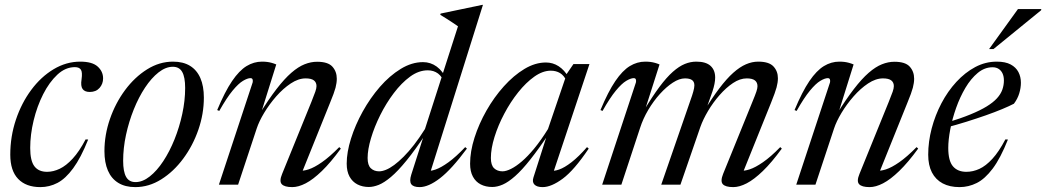

<svg xmlns="http://www.w3.org/2000/svg" viewBox="-20 -755 4278 785"><path d="M286 -480.5Q247.5 -480.5 214.5 -449.8Q181.5 -419 156.5 -369.8Q131.5 -320.5 117.5 -262.5Q103.5 -204.5 103.5 -150Q103.5 -97.5 120.8 -75Q138 -52.5 172.5 -52.5Q198 -52.5 224.2 -65Q250.5 -77.5 277.2 -106.5Q304 -135.5 330 -185L340.5 -184.5Q310.5 -109.5 279.2 -67Q248 -24.5 215 -7.2Q182 10 145 10Q86.5 10 54.2 -23.5Q22 -57 22 -122.5Q22 -197 45 -265.5Q68 -334 107.8 -387.5Q147.5 -441 199.2 -472Q251 -503 308 -503Q357 -503 379.2 -483Q401.5 -463 401.5 -434.5Q401.5 -412 387 -395.5Q372.5 -379 347 -379Q326.5 -379 317.8 -391Q309 -403 313.5 -431Q317.5 -459.5 310.8 -470Q304 -480.5 286 -480.5Z M687.5 -503Q729 -503 757 -485.8Q785 -468.5 799.2 -435.8Q813.5 -403 813.5 -356Q813.5 -289.5 791 -224.5Q768.5 -159.5 729.2 -106.5Q690 -53.5 639.5 -21.8Q589 10 533 10Q492 10 463.8 -7.2Q435.5 -24.5 421.2 -57.5Q407 -90.5 407 -137Q407 -203.5 429.5 -268.5Q452 -333.5 491.2 -386.5Q530.5 -439.5 581 -471.2Q631.5 -503 687.5 -503ZM534 -10.5Q563 -10.5 592.2 -33.5Q621.5 -56.5 647.5 -96Q673.5 -135.5 693.5 -185.2Q713.5 -235 725.2 -289.2Q737 -343.5 737 -395.5Q737 -439.5 725 -460.8Q713 -482 686.5 -482Q657.5 -482 628.2 -459Q599 -436 573 -396.8Q547 -357.5 527 -307.8Q507 -258 495.2 -203.8Q483.5 -149.5 483.5 -97.5Q483.5 -53.5 495.5 -32Q507.5 -10.5 534 -10.5Z M876.5 -301.5 868 -305Q899.5 -380.5 928.8 -423.5Q958 -466.5 988 -484.8Q1018 -503 1051 -503Q1062.5 -503 1072.2 -501.8Q1082 -500.5 1091 -498Q1100 -495.5 1109.5 -491.5L1044.5 -284H1038Q1077.5 -348 1110.2 -390.5Q1143 -433 1171.2 -457.5Q1199.5 -482 1225.2 -492.2Q1251 -502.5 1276.5 -502.5Q1321 -502.5 1339 -482.5Q1357 -462.5 1357 -433Q1357 -416.5 1351.8 -396.2Q1346.5 -376 1329.5 -335L1211.5 -42L1203.5 -57.5Q1218.5 -55 1241.8 -62.5Q1265 -70 1296.2 -91.8Q1327.5 -113.5 1367 -153.5L1373.5 -147.5Q1332 -90.5 1296 -55.8Q1260 -21 1230 -5.5Q1200 10 1175 10Q1143 10 1132 -2Q1121 -14 1133.5 -44L1253 -338Q1264.5 -366.5 1269.2 -380.2Q1274 -394 1274 -403Q1274 -418 1263.5 -426.2Q1253 -434.5 1229.5 -434.5Q1200 -434.5 1168.8 -413.8Q1137.5 -393 1109.2 -360.8Q1081 -328.5 1060 -293.5Q1039 -258.5 1029.5 -229.5L953.5 0H875L1013 -418Q1014.5 -424.5 1012.8 -430Q1011 -435.5 1004 -435.5Q992 -435.5 973.5 -424.5Q955 -413.5 931 -384.5Q907 -355.5 876.5 -301.5Z M1800.5 -409Q1788.5 -441.5 1770.8 -454.5Q1753 -467.5 1729 -467.5Q1692 -467.5 1656.8 -441.8Q1621.5 -416 1590 -374.2Q1558.5 -332.5 1534.5 -284.2Q1510.5 -236 1496.8 -189.8Q1483 -143.5 1483 -109Q1483 -79.5 1496.2 -67Q1509.5 -54.5 1530 -54.5Q1542.5 -54.5 1558 -60.8Q1573.5 -67 1591.8 -80.5Q1610 -94 1630.5 -114.5Q1651 -135 1672.8 -163Q1694.5 -191 1717.5 -227.5L1852.5 -647.5Q1843.5 -654 1832 -661.5Q1820.5 -669 1807.5 -677.5Q1794.5 -686 1780 -694.5L1781.5 -699.5L1951 -735H1954.5L1736.5 -41.5L1724.5 -57.5Q1738 -54 1760.5 -61.8Q1783 -69.5 1813.5 -91.5Q1844 -113.5 1882 -153.5L1889 -147.5Q1826.5 -63 1779.2 -26.5Q1732 10 1695.5 10Q1670 10 1661.5 -2Q1653 -14 1661.5 -41L1716.5 -212.5H1724Q1678 -142.5 1642.2 -98.8Q1606.5 -55 1578.5 -31.5Q1550.5 -8 1528.5 0.8Q1506.5 9.5 1488 9.5Q1462 9.5 1441.5 -1Q1421 -11.5 1409.2 -32.8Q1397.5 -54 1397.5 -86Q1397.5 -132.5 1415 -188.2Q1432.5 -244 1463 -299Q1493.5 -354 1533.2 -399.8Q1573 -445.5 1618.2 -473.2Q1663.5 -501 1709.5 -501Q1740.5 -501 1765.5 -482.8Q1790.5 -464.5 1807.5 -428.5Z M2161 -29.5 2219.5 -212.5H2227Q2182.5 -146 2148.2 -102.8Q2114 -59.5 2086.2 -35Q2058.5 -10.5 2035.8 -0.5Q2013 9.5 1992.5 9.5Q1966 9.5 1945.5 -1Q1925 -11.5 1913.5 -32.8Q1902 -54 1902 -85.5Q1902 -135.5 1920 -192Q1938 -248.5 1969 -303Q2000 -357.5 2040 -402Q2080 -446.5 2124 -473Q2168 -499.5 2212 -499.5Q2240.5 -499.5 2264 -484.2Q2287.5 -469 2305 -439L2297 -423Q2286 -446.5 2269.8 -456.2Q2253.5 -466 2232 -466Q2199 -466 2164.8 -441.8Q2130.5 -417.5 2098.8 -377.8Q2067 -338 2041.8 -290.2Q2016.5 -242.5 2001.8 -195Q1987 -147.5 1987 -109Q1987 -79.5 2000.2 -67Q2013.5 -54.5 2034.5 -54.5Q2049 -54.5 2069.2 -64.5Q2089.5 -74.5 2113.5 -95Q2137.5 -115.5 2164.8 -148.5Q2192 -181.5 2220.5 -227.5L2297.5 -453.5L2324.5 -493H2390L2239.5 -41.5L2229.5 -58Q2243.5 -54 2265.8 -61.8Q2288 -69.5 2317 -92Q2346 -114.5 2380 -153.5L2387 -147.5Q2327.5 -59 2280.8 -24.5Q2234 10 2198.5 10Q2175 10 2165 -0.5Q2155 -11 2161 -29.5Z M3014.5 -42 3006.5 -57.5Q3021.5 -55 3044.8 -62.5Q3068 -70 3099.5 -91.8Q3131 -113.5 3170 -153.5L3176.5 -147.5Q3135 -90.5 3099 -55.8Q3063 -21 3033 -5.5Q3003 10 2978 10Q2946 10 2935.2 -2Q2924.5 -14 2936.5 -44L3056 -338Q3068 -367 3072.5 -380.5Q3077 -394 3077 -402.5Q3077 -418 3066.5 -426.2Q3056 -434.5 3033 -434.5Q3005.5 -434.5 2977 -415.5Q2948.5 -396.5 2922 -366.2Q2895.5 -336 2875 -301.5Q2854.5 -267 2843.5 -236L2762 0H2683.5L2809.5 -364Q2812.5 -373 2814.5 -380.5Q2816.5 -388 2817.8 -394.5Q2819 -401 2819 -406Q2819 -421 2809.2 -427.8Q2799.5 -434.5 2780.5 -434.5Q2757.5 -434.5 2731 -417.2Q2704.5 -400 2678.2 -371Q2652 -342 2630.5 -305.8Q2609 -269.5 2597 -232L2520.5 0H2442L2580 -418Q2581.5 -424.5 2579.8 -430Q2578 -435.5 2571 -435.5Q2559 -435.5 2540.5 -424.5Q2522 -413.5 2498 -384.5Q2474 -355.5 2443.5 -301.5L2435 -305Q2466.5 -380.5 2495.8 -423.5Q2525 -466.5 2555 -484.8Q2585 -503 2618 -503Q2629.5 -503 2639.2 -501.8Q2649 -500.5 2658 -498Q2667 -495.5 2676.5 -491.5L2615.5 -300.5H2611Q2647 -360.5 2676.2 -399.8Q2705.5 -439 2731 -461.5Q2756.5 -484 2779.8 -493.5Q2803 -503 2827 -503Q2866 -503 2885 -485.8Q2904 -468.5 2904 -438Q2904 -426 2901.2 -412Q2898.5 -398 2893 -381.5L2862.5 -295H2855Q2890.5 -353.5 2920.8 -393.5Q2951 -433.5 2978 -457.5Q3005 -481.5 3030 -492.2Q3055 -503 3080 -503Q3124 -503 3142.2 -483.5Q3160.5 -464 3160.5 -435Q3160.5 -418 3155 -397.5Q3149.5 -377 3132.5 -335Z M3237 -301.5 3228.5 -305Q3260 -380.5 3289.2 -423.5Q3318.5 -466.5 3348.5 -484.8Q3378.5 -503 3411.5 -503Q3423 -503 3432.8 -501.8Q3442.5 -500.5 3451.5 -498Q3460.5 -495.5 3470 -491.5L3405 -284H3398.5Q3438 -348 3470.8 -390.5Q3503.5 -433 3531.8 -457.5Q3560 -482 3585.8 -492.2Q3611.5 -502.5 3637 -502.5Q3681.5 -502.5 3699.5 -482.5Q3717.5 -462.5 3717.5 -433Q3717.5 -416.5 3712.2 -396.2Q3707 -376 3690 -335L3572 -42L3564 -57.5Q3579 -55 3602.2 -62.5Q3625.5 -70 3656.8 -91.8Q3688 -113.5 3727.5 -153.5L3734 -147.5Q3692.5 -90.5 3656.5 -55.8Q3620.5 -21 3590.5 -5.5Q3560.5 10 3535.5 10Q3503.5 10 3492.5 -2Q3481.5 -14 3494 -44L3613.5 -338Q3625 -366.5 3629.8 -380.2Q3634.5 -394 3634.5 -403Q3634.5 -418 3624 -426.2Q3613.5 -434.5 3590 -434.5Q3560.5 -434.5 3529.2 -413.8Q3498 -393 3469.8 -360.8Q3441.5 -328.5 3420.5 -293.5Q3399.5 -258.5 3390 -229.5L3314 0H3235.5L3373.5 -418Q3375 -424.5 3373.2 -430Q3371.5 -435.5 3364.5 -435.5Q3352.5 -435.5 3334 -424.5Q3315.5 -413.5 3291.5 -384.5Q3267.5 -355.5 3237 -301.5Z M4038 -480Q4005.5 -480 3977.5 -456.8Q3949.5 -433.5 3927.2 -396Q3905 -358.5 3889.2 -314Q3873.5 -269.5 3865.2 -226.2Q3857 -183 3857 -150Q3857 -97.5 3876.2 -75Q3895.5 -52.5 3931 -52.5Q3958 -52.5 3984.2 -64.5Q4010.5 -76.5 4037.2 -105.5Q4064 -134.5 4090.5 -185L4101 -184.5Q4070.5 -108 4038.8 -65.8Q4007 -23.5 3973.5 -6.8Q3940 10 3903 10Q3863 10 3834.2 -5.2Q3805.5 -20.5 3790.2 -50Q3775 -79.5 3775 -122.5Q3775 -175.5 3789.2 -229.8Q3803.5 -284 3829.2 -333Q3855 -382 3890.2 -420.2Q3925.5 -458.5 3967.2 -480.8Q4009 -503 4055.5 -503Q4090.5 -503 4112 -491.5Q4133.5 -480 4143.8 -460.5Q4154 -441 4154 -417Q4154 -395.5 4147.2 -373.2Q4140.5 -351 4125.5 -331Q4107.5 -321.5 4077.5 -309Q4047.5 -296.5 4009.8 -283.2Q3972 -270 3930.5 -257Q3889 -244 3848.5 -233.5L3851 -253.5Q3907 -270.5 3947.2 -287Q3987.5 -303.5 4014 -319.8Q4040.5 -336 4056 -353Q4071.5 -370 4078 -388.2Q4084.5 -406.5 4084.5 -426Q4084.5 -442.5 4079 -454.5Q4073.5 -466.5 4063.2 -473.2Q4053 -480 4038 -480ZM4024 -554.5 4142 -718H4237.5L4236.5 -713L4042 -554.5Z"/></svg>

Font: Newsreader 60pt
Style: Italic
Weight: 400
Italic angle: -17°
Designer: Hugues Gentile
Foundry: Production Type
Version: Version 1.003